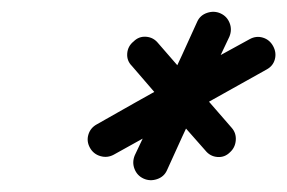

<svg xmlns="http://www.w3.org/2000/svg" viewBox="-20 -571 492 329"><path d="M358 -548Q369 -543 373.5 -531.5Q378 -520 373 -508Q346 -451 319 -394Q292 -337 266 -279Q261 -268 249 -264Q237 -260 226 -265Q215 -270 210.5 -281.5Q206 -293 211 -305Q238 -362 265 -419Q292 -476 318 -534Q323 -545 335 -549Q347 -553 358 -548ZM448 -492Q454 -481 451 -469.5Q448 -458 437 -452Q371 -415 305.5 -378.5Q240 -342 175 -306Q164 -300 152 -303.5Q140 -307 134 -318Q128 -329 131.5 -340.5Q135 -352 146 -358Q211 -395 276.5 -431.5Q342 -468 408 -504Q419 -510 430.5 -506.5Q442 -503 448 -492ZM209 -500Q218 -509 230.5 -508Q243 -507 251 -497Q282 -461 314 -424.5Q346 -388 377 -352Q385 -343 384 -330.5Q383 -318 374 -310Q365 -301 352.5 -302Q340 -303 332 -313Q300 -349 268.5 -385.5Q237 -422 206 -458Q197 -467 198 -479.5Q199 -492 209 -500Z"/></svg>

Font: FRB American Cursive Guidelines Arrows
Style: Bold Italic
Weight: 700
Italic angle: -25°
Version: Version 2.0;Modular Font Editor K font №1